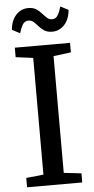

<svg xmlns="http://www.w3.org/2000/svg" viewBox="-62 -982 497 1018"><g transform="rotate(-5 186.5 -473.0)"><path d="M132 -59.2V-680.5L39.5 -692.4V-743H333.4V-692.4L240.2 -680.5V-59.1L333.4 -48.6V0H39.8V-49.6ZM244.9 -810.1Q219.7 -810.1 203.3 -820.7Q186.9 -831.3 175 -845Q163.1 -858.8 151.4 -869.4Q139.7 -879.9 123.8 -879.9Q103.1 -879.9 92.3 -861Q81.5 -842.1 74.4 -816.7L32.1 -838.8Q37.2 -889.8 64.2 -918Q91.3 -946.2 128.5 -946.2Q154.1 -946.2 170.4 -935.7Q186.6 -925.2 198.8 -911.2Q210.9 -897.3 222.6 -886.7Q234.3 -876.2 249.7 -876Q270.2 -875.9 281.1 -895.1Q292.1 -914.3 298.9 -939.7L341.2 -917.6Q336 -866.3 309.1 -838.2Q282.2 -810.1 244.9 -810.1Z"/></g></svg>

Font: Merriweather Light
Style: Regular
Weight: 300
Designer: Eben Sorkin
Foundry: Eben Sorkin
Version: Version 2.100